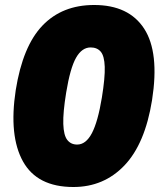

<svg xmlns="http://www.w3.org/2000/svg" viewBox="-20 -737 640 769"><path d="M274 12Q129 12 72 -90.5Q15 -193 43 -376Q71 -552 150 -634.5Q229 -717 357 -717Q496 -717 557.5 -622Q619 -527 589 -336Q561 -161 478.5 -74.5Q396 12 274 12ZM289 -158Q324 -158 348 -203.5Q372 -249 388 -346Q401 -426 399.5 -469.5Q398 -513 383.5 -530Q369 -547 343 -547Q308 -547 284.5 -505.5Q261 -464 245 -366Q232 -286 233.5 -240.5Q235 -195 249.5 -176.5Q264 -158 289 -158Z"/></svg>

Font: Mulish ExtraBlack
Style: Italic
Weight: 1000
Italic angle: -9°
Designer: Vernon Adams
Foundry: Vernon Adams
Version: Version 3.603; ttfautohint (v1.8.3)